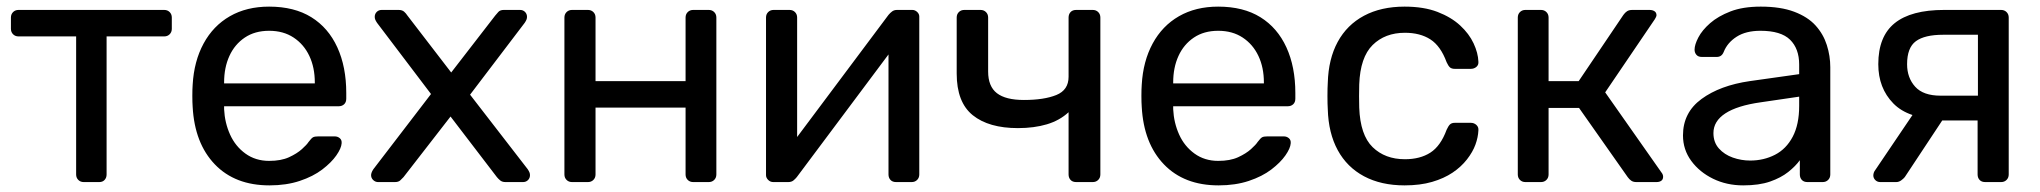

<svg xmlns="http://www.w3.org/2000/svg" viewBox="-20 -550 6164 580"><path d="M233 0Q223 0 216.5 -6.5Q210 -13 210 -23V-440H36Q26 -440 19.5 -446.5Q13 -453 13 -463V-497Q13 -507 19.5 -513.5Q26 -520 36 -520H476Q486 -520 492.5 -513.5Q499 -507 499 -497V-463Q499 -453 492.5 -446.5Q486 -440 476 -440H302V-23Q302 -13 296 -6.5Q290 0 280 0Z M794 10Q690 10 629 -53.5Q568 -117 562 -227Q561 -240 561 -260.5Q561 -281 562 -294Q566 -365 595 -418.5Q624 -472 674.5 -501Q725 -530 793 -530Q869 -530 920.5 -498Q972 -466 999 -407Q1026 -348 1026 -269V-252Q1026 -241 1019.5 -235Q1013 -229 1003 -229H657Q657 -228 657 -225Q657 -222 657 -220Q659 -179 675 -143.5Q691 -108 721.5 -86Q752 -64 793 -64Q829 -64 853 -75Q877 -86 892 -99.5Q907 -113 912 -121Q921 -133 926 -135.5Q931 -138 942 -138H991Q1000 -138 1006.5 -132.5Q1013 -127 1012 -117Q1011 -102 996 -80.5Q981 -59 953.5 -38Q926 -17 885.5 -3.5Q845 10 794 10ZM657 -298H931V-301Q931 -346 914.5 -381Q898 -416 867 -436.5Q836 -457 793 -457Q750 -457 719.5 -436.5Q689 -416 673 -381Q657 -346 657 -301Z M1122 0Q1114 0 1107.5 -6Q1101 -12 1101 -21Q1101 -24 1102.5 -28.5Q1104 -33 1108 -39L1282 -266L1119 -481Q1115 -487 1113.5 -491Q1112 -495 1112 -499Q1112 -508 1118 -514Q1124 -520 1133 -520H1184Q1195 -520 1201 -514.5Q1207 -509 1210 -504L1343 -331L1476 -503Q1480 -508 1485.5 -514Q1491 -520 1502 -520H1551Q1560 -520 1566 -514Q1572 -508 1572 -499Q1572 -495 1570.5 -491Q1569 -487 1565 -481L1400 -264L1574 -39Q1578 -33 1579.5 -29Q1581 -25 1581 -21Q1581 -12 1575 -6Q1569 0 1560 0H1507Q1497 0 1491 -5Q1485 -10 1481 -15L1341 -198L1199 -15Q1195 -11 1189.5 -5.5Q1184 0 1173 0Z M1708 0Q1698 0 1691.5 -6.5Q1685 -13 1685 -23V-497Q1685 -507 1691.5 -513.5Q1698 -520 1708 -520H1756Q1766 -520 1772.5 -513.5Q1779 -507 1779 -497V-305H2051V-497Q2051 -507 2057.5 -513.5Q2064 -520 2074 -520H2121Q2131 -520 2137.5 -513.5Q2144 -507 2144 -497V-23Q2144 -13 2137.5 -6.5Q2131 0 2121 0H2074Q2064 0 2057.5 -6.5Q2051 -13 2051 -23V-225H1779V-23Q1779 -13 1772.5 -6.5Q1766 0 1756 0Z M2316 0Q2307 0 2300.5 -6.5Q2294 -13 2294 -21V-497Q2294 -507 2300.5 -513.5Q2307 -520 2317 -520H2365Q2375 -520 2381.5 -513.5Q2388 -507 2388 -497V-73L2361 -100L2664 -505Q2669 -511 2675 -515.5Q2681 -520 2690 -520H2736Q2744 -520 2750.5 -514Q2757 -508 2757 -500V-23Q2757 -13 2750.5 -6.5Q2744 0 2734 0H2687Q2676 0 2670 -6.5Q2664 -13 2664 -23V-422L2692 -423L2387 -15Q2383 -10 2377 -5Q2371 0 2361 0Z M3231 0Q3220 0 3214 -6.5Q3208 -13 3208 -23V-211Q3181 -186 3142.5 -174.5Q3104 -163 3055 -163Q2967 -163 2918.5 -202Q2870 -241 2870 -328V-497Q2870 -507 2876.5 -513.5Q2883 -520 2893 -520H2942Q2952 -520 2958.5 -513.5Q2965 -507 2965 -497V-334Q2965 -289 2991.5 -268.5Q3018 -248 3073 -248Q3134 -248 3171 -263Q3208 -278 3208 -318V-497Q3208 -507 3214 -513.5Q3220 -520 3231 -520H3281Q3291 -520 3297.5 -513.5Q3304 -507 3304 -497V-23Q3304 -13 3297.5 -6.5Q3291 0 3281 0Z M3661 10Q3557 10 3496 -53.5Q3435 -117 3429 -227Q3428 -240 3428 -260.5Q3428 -281 3429 -294Q3433 -365 3462 -418.5Q3491 -472 3541.5 -501Q3592 -530 3660 -530Q3736 -530 3787.5 -498Q3839 -466 3866 -407Q3893 -348 3893 -269V-252Q3893 -241 3886.5 -235Q3880 -229 3870 -229H3524Q3524 -228 3524 -225Q3524 -222 3524 -220Q3526 -179 3542 -143.5Q3558 -108 3588.5 -86Q3619 -64 3660 -64Q3696 -64 3720 -75Q3744 -86 3759 -99.5Q3774 -113 3779 -121Q3788 -133 3793 -135.5Q3798 -138 3809 -138H3858Q3867 -138 3873.5 -132.5Q3880 -127 3879 -117Q3878 -102 3863 -80.5Q3848 -59 3820.5 -38Q3793 -17 3752.5 -3.5Q3712 10 3661 10ZM3524 -298H3798V-301Q3798 -346 3781.5 -381Q3765 -416 3734 -436.5Q3703 -457 3660 -457Q3617 -457 3586.5 -436.5Q3556 -416 3540 -381Q3524 -346 3524 -301Z M4223 10Q4152 10 4100.5 -17.5Q4049 -45 4021 -96.5Q3993 -148 3991 -220Q3990 -235 3990 -260Q3990 -285 3991 -300Q3993 -372 4021 -423.5Q4049 -475 4100.5 -502.5Q4152 -530 4223 -530Q4281 -530 4322.5 -514Q4364 -498 4391 -473Q4418 -448 4431.5 -419Q4445 -390 4446 -364Q4447 -354 4440 -348Q4433 -342 4423 -342H4375Q4365 -342 4360 -346.5Q4355 -351 4350 -362Q4332 -411 4301 -431Q4270 -451 4224 -451Q4164 -451 4126.5 -414Q4089 -377 4086 -295Q4085 -259 4086 -225Q4089 -142 4126.5 -105.5Q4164 -69 4224 -69Q4270 -69 4301 -89Q4332 -109 4350 -158Q4355 -169 4360 -174Q4365 -179 4375 -179H4423Q4433 -179 4440 -172.5Q4447 -166 4446 -156Q4445 -135 4437 -113Q4429 -91 4411.5 -68.5Q4394 -46 4368 -28.5Q4342 -11 4306 -0.5Q4270 10 4223 10Z M4588 0Q4578 0 4571.5 -6.5Q4565 -13 4565 -23V-497Q4565 -507 4571.5 -513.5Q4578 -520 4588 -520H4635Q4645 -520 4651.5 -513.5Q4658 -507 4658 -497V-305H4749L4884 -505Q4889 -512 4895 -516Q4901 -520 4911 -520H4963Q4972 -520 4978 -516Q4984 -512 4984 -504Q4984 -502 4982.5 -498.5Q4981 -495 4979 -492L4829 -271L4999 -29Q5004 -23 5004 -16Q5004 -8 4998.5 -4Q4993 0 4984 0H4923Q4914 0 4908 -4Q4902 -8 4897 -15L4750 -224H4658V-23Q4658 -13 4651.5 -6.5Q4645 0 4635 0Z M5246 10Q5196 10 5155 -10Q5114 -30 5089 -64Q5064 -98 5064 -141Q5064 -210 5120 -251Q5176 -292 5266 -305L5415 -326V-355Q5415 -403 5387.5 -430Q5360 -457 5298 -457Q5254 -457 5226 -439Q5198 -421 5187 -393Q5181 -378 5166 -378H5121Q5110 -378 5104.5 -384.5Q5099 -391 5099 -400Q5099 -415 5110.5 -437Q5122 -459 5146 -480Q5170 -501 5207.5 -515.5Q5245 -530 5299 -530Q5359 -530 5400 -514.5Q5441 -499 5464.5 -473Q5488 -447 5498.5 -414Q5509 -381 5509 -347V-23Q5509 -13 5502.5 -6.5Q5496 0 5486 0H5440Q5429 0 5423 -6.5Q5417 -13 5417 -23V-66Q5404 -48 5382 -30.5Q5360 -13 5327 -1.5Q5294 10 5246 10ZM5267 -65Q5308 -65 5342 -82.5Q5376 -100 5395.5 -137Q5415 -174 5415 -230V-258L5299 -241Q5228 -231 5192 -207.5Q5156 -184 5156 -148Q5156 -120 5172.5 -101.5Q5189 -83 5214.5 -74Q5240 -65 5267 -65Z M5977 0Q5966 0 5960 -6.5Q5954 -13 5954 -23V-186H5839V-191Q5745 -191 5699.5 -237.5Q5654 -284 5654 -356Q5654 -440 5703.5 -480Q5753 -520 5853 -520H6025Q6035 -520 6041.5 -513.5Q6048 -507 6048 -497V-23Q6048 -13 6041.5 -6.5Q6035 0 6025 0ZM5660 0Q5651 0 5645 -6Q5639 -12 5639 -20Q5639 -24 5640.5 -28.5Q5642 -33 5646 -38L5765 -214L5861 -207L5734 -15Q5730 -10 5723 -5Q5716 0 5708 0ZM5842 -261H5955V-445H5850Q5794 -445 5767.5 -425.5Q5741 -406 5741 -356Q5741 -315 5765.5 -288Q5790 -261 5842 -261Z"/></svg>

Font: Rubik Light
Style: Regular
Weight: 400
Version: Version 2.101